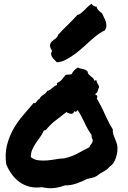

<svg xmlns="http://www.w3.org/2000/svg" viewBox="-20 -969 669 1003"><path d="M569.3 -293Q568.4 -281.2 571.3 -270.5Q574.2 -259.8 578.6 -249.5Q583 -239.3 586.9 -228.5Q590.8 -217.8 592.8 -207Q594.7 -193.4 592.8 -177.2Q590.8 -161.1 585.9 -146Q581.1 -130.9 573.2 -118.7Q565.4 -106.4 554.7 -100.6Q541 -83 521.5 -73.2Q502 -63.5 485.4 -49.8Q474.6 -43 461.4 -40Q448.2 -37.1 434.6 -34.2Q423.8 -28.3 409.2 -22Q394.5 -15.6 378.9 -10.3Q363.3 -4.9 347.7 -2.4Q332 0 320.3 -1Q291 9.8 263.2 13.2Q235.4 16.6 198.2 8.8Q163.1 13.7 133.3 5.9Q103.5 -2 80.6 -19Q57.6 -36.1 40.5 -60.1Q23.4 -84 12.7 -110.4Q4.9 -166 16.6 -211.4Q28.3 -256.8 50.3 -295.4Q72.3 -334 100.6 -366.7Q128.9 -399.4 155.3 -430.7Q161.1 -428.7 164.6 -431.2Q168 -433.6 170.9 -438Q173.8 -442.4 177.2 -446.3Q180.7 -450.2 185.5 -451.2Q192.4 -465.8 205.6 -473.1Q218.8 -480.5 226.6 -494.1Q235.4 -496.1 241.2 -500Q247.1 -503.9 252.4 -508.8Q257.8 -513.7 263.7 -518.1Q269.5 -522.5 277.3 -524.4V-535.2Q294.9 -543 303.2 -553.2Q311.5 -563.5 323.2 -578.1Q332 -579.1 337.4 -579.1Q342.8 -579.1 353.5 -581.1Q361.3 -594.7 367.7 -601.6Q374 -608.4 386.7 -616.2Q398.4 -610.4 412.6 -608.4Q426.8 -606.4 437.5 -595.7Q438.5 -585.9 443.4 -580.6Q448.2 -575.2 454.1 -570.8Q460 -566.4 465.3 -561.5Q470.7 -556.6 472.7 -547.9Q476.6 -546.9 478 -548.8Q479.5 -550.8 483.4 -549.8Q486.3 -536.1 490.2 -531.7Q494.1 -527.3 498 -514.6Q493.2 -504.9 490.7 -494.6Q488.3 -484.4 478.5 -479.5Q477.5 -472.7 482.4 -472.2Q487.3 -471.7 488.3 -466.8Q489.3 -458 485.4 -454.1Q508.8 -416 527.3 -373.5Q545.9 -331.1 569.3 -293ZM447.3 -200.2Q451.2 -210.9 457.5 -217.8Q463.9 -224.6 464.8 -238.3Q460 -246.1 459 -250.5Q458 -254.9 458 -264.6Q436.5 -294.9 420.9 -329.6Q405.3 -364.3 385.7 -394.5Q383.8 -390.6 378.9 -386.7Q374 -382.8 368.2 -388.7Q366.2 -380.9 361.3 -377.4Q356.4 -374 350.6 -374.5Q344.7 -375 338.4 -377.4Q332 -379.9 327.1 -383.8Q298.8 -361.3 270.5 -339.8Q242.2 -318.4 219.7 -290Q215.8 -288.1 214.8 -288.6Q213.9 -289.1 209 -287.1Q201.2 -268.6 189.9 -253.4Q178.7 -238.3 168 -222.7Q157.2 -207 149.4 -189.5Q141.6 -171.9 140.6 -148.4Q157.2 -134.8 179.7 -131.8Q202.1 -128.9 226.1 -130.9Q250 -132.8 272.9 -137.2Q295.9 -141.6 315.4 -141.6Q356.4 -151.4 385.7 -167.5Q415 -183.6 447.3 -200.2ZM527.3 -809.6Q519.5 -807.6 501.5 -795.9Q483.4 -784.2 455.1 -758.8Q440.4 -746.1 419.9 -727.1Q399.4 -708 375.5 -689.9Q351.6 -671.9 326.2 -658.2Q300.8 -644.5 277.3 -643.6Q270.5 -650.4 263.7 -657.2Q256.8 -664.1 252.4 -670.9Q248 -677.7 247.1 -685.5Q246.1 -693.4 252 -703.1Q239.3 -723.6 241.2 -734.4Q243.2 -745.1 251.5 -752.9Q259.8 -760.7 270 -767.6Q280.3 -774.4 284.2 -788.1Q306.6 -812.5 333.5 -838.4Q360.4 -864.3 383.8 -890.6Q393.6 -892.6 402.8 -899.9Q412.1 -907.2 420.9 -916Q429.7 -924.8 439 -934.1Q448.2 -943.4 459 -949.2Q460.9 -943.4 470.2 -938Q479.5 -932.6 484.4 -935.5Q485.4 -924.8 495.1 -914.6Q504.9 -904.3 512.7 -900.4Q518.6 -886.7 524.4 -875.5Q530.3 -864.3 533.2 -853.5Q536.1 -842.8 535.6 -832Q535.2 -821.3 527.3 -809.6Z"/></svg>

Font: Permanent Marker
Style: Regular
Weight: 400
Designer: Font Diner, Inc
Foundry: Font Diner, Inc
Version: Version 1.001